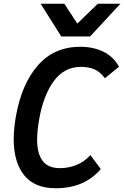

<svg xmlns="http://www.w3.org/2000/svg" viewBox="-20 -984 661 1022"><path d="M53 -243Q53 -298 64.5 -364Q95 -537.5 181.8 -636.2Q268.5 -735 407 -735Q477 -735 530.5 -708.8Q584 -682.5 613.5 -629L538.5 -567.5Q511.5 -603 481.5 -615.5Q451.5 -628 410.5 -628Q321.5 -628 266 -551.8Q210.5 -475.5 188.5 -349Q177.5 -287 177.5 -240.5Q177.5 -168 206.2 -128.5Q235 -89 299 -89Q345 -89 387 -105.8Q429 -122.5 461 -158.5L516.5 -84Q471 -31.5 411.5 -6.8Q352 18 276 18Q164.5 18 108.8 -51Q53 -120 53 -243ZM196.5 -964H322.5L391.5 -858.5L500.5 -964H621L459.5 -790H306Z"/></svg>

Font: JuliaMono SemiBold
Style: Italic
Weight: 600
Italic angle: -9°
Monospace: yes
Designer: cormullion
Foundry: corm
Version: Version 0.056; ttfautohint (v1.8.4)